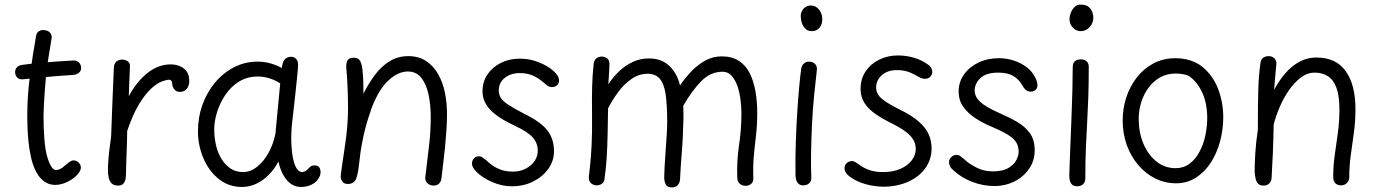

<svg xmlns="http://www.w3.org/2000/svg" viewBox="-20 -798 6013 838"><path d="M137 -639Q139 -654 148 -660.5Q157 -667 169 -667Q180 -667 189 -662.5Q198 -658 203 -648.5Q208 -639 204 -624Q199 -593 195 -568Q191 -543 187 -518Q184 -499 181 -468Q178 -437 175.5 -402.5Q173 -368 171.5 -338.5Q170 -309 170 -291Q170 -238 173.5 -193.5Q177 -149 184 -122Q191 -94 201.5 -75Q212 -56 224 -56Q233 -56 242 -60Q251 -64 263 -75Q273 -84 283 -91Q293 -98 300 -98Q310 -98 317 -93.5Q324 -89 328.5 -82Q333 -75 333 -67Q333 -58 327.5 -49Q322 -40 313 -31Q297 -15 271.5 -3Q246 9 220 9Q191 9 168.5 -9.5Q146 -28 133 -58Q122 -81 115 -113Q108 -145 104.5 -178.5Q101 -212 100 -242.5Q99 -273 99 -293Q99 -378 110.5 -466Q122 -554 137 -639ZM83 -452Q64 -450 55 -459.5Q46 -469 46 -483Q46 -496 54 -504.5Q62 -513 78 -515Q115 -520 152.5 -523.5Q190 -527 227.5 -529.5Q265 -532 300 -534Q315 -535 324 -526Q333 -517 334 -504Q335 -489 324.5 -480.5Q314 -472 300 -471Q265 -469 228 -466Q191 -463 154.5 -459.5Q118 -456 83 -452Z M477 -505Q478 -516 483 -523.5Q488 -531 496 -534.5Q504 -538 513 -538Q527 -538 538 -530Q549 -522 547 -505L542 -378Q578 -444 625 -480.5Q672 -517 725 -517Q746 -517 764.5 -509.5Q783 -502 794.5 -486.5Q806 -471 806 -445Q806 -431 801 -420Q796 -409 787 -403Q778 -397 765 -397Q749 -397 740 -409Q731 -421 731 -440Q727 -450 718 -450Q707 -450 686.5 -442.5Q666 -435 640.5 -412Q615 -389 587.5 -344.5Q560 -300 535 -226Q535 -215 534.5 -192Q534 -169 533 -141Q532 -113 531 -86.5Q530 -60 530 -42Q530 -30 528 -17.5Q526 -5 518.5 3.5Q511 12 495 12Q477 12 467.5 2.5Q458 -7 454.5 -22.5Q451 -38 451 -54Q451 -79 453.5 -107Q456 -135 459.5 -160.5Q463 -186 465 -202Q468 -273 470.5 -348Q473 -423 477 -505Z M844 -226Q844 -286 863.5 -340.5Q883 -395 918.5 -437.5Q954 -480 1001.5 -504.5Q1049 -529 1104 -529Q1135 -529 1162 -521Q1189 -513 1210 -501Q1213 -528 1222.5 -538.5Q1232 -549 1247 -550Q1259 -551 1266.5 -546Q1274 -541 1277.5 -533.5Q1281 -526 1281 -517Q1281 -503 1277.5 -468Q1274 -433 1268.5 -382.5Q1263 -332 1256 -271Q1253 -246 1252 -224.5Q1251 -203 1251 -193Q1252 -141 1258.5 -109Q1265 -77 1275.5 -62Q1286 -47 1298 -47Q1311 -48 1318.5 -55Q1326 -62 1333 -69Q1340 -76 1352 -76Q1365 -76 1372 -69Q1379 -62 1379 -47Q1379 -35 1374 -25.5Q1369 -16 1361 -7Q1350 4 1332.5 11Q1315 18 1294 18Q1257 18 1231.5 -12.5Q1206 -43 1195 -93Q1178 -60 1152.5 -34.5Q1127 -9 1097.5 4.5Q1068 18 1036 18Q978 18 934.5 -17Q891 -52 867.5 -108Q844 -164 844 -226ZM1182 -214 1203 -434Q1184 -447 1158 -455.5Q1132 -464 1105 -464Q1059 -464 1023.5 -442Q988 -420 964 -384.5Q940 -349 927.5 -309Q915 -269 915 -234Q915 -199 922.5 -165.5Q930 -132 946 -105.5Q962 -79 985.5 -63Q1009 -47 1041 -47Q1073 -47 1102 -70Q1131 -93 1152 -131Q1173 -169 1182 -214Z M1872 12Q1863 12 1854.5 8Q1846 4 1841 -3.5Q1836 -11 1836 -22Q1844 -94 1852 -157.5Q1860 -221 1860 -287Q1860 -340 1850.5 -385Q1841 -430 1819 -458Q1797 -486 1760 -486Q1719 -486 1677.5 -449Q1636 -412 1604 -332Q1594 -304 1586 -278.5Q1578 -253 1571 -224Q1564 -195 1557 -156Q1555 -146 1553 -130Q1551 -114 1549 -96.5Q1547 -79 1544.5 -61Q1542 -43 1538 -29Q1534 -11 1523.5 -3Q1513 5 1499 5Q1483 5 1475.5 -4Q1468 -13 1467 -26Q1467 -33 1468 -39.5Q1469 -46 1470.5 -58Q1472 -70 1475 -90Q1483 -140 1491 -202Q1499 -264 1499 -333Q1499 -357 1498 -390.5Q1497 -424 1495 -456Q1493 -488 1491 -508Q1491 -516 1493 -525Q1495 -534 1502 -540Q1509 -546 1523 -546Q1538 -546 1545.5 -539.5Q1553 -533 1557 -519Q1560 -511 1562 -494Q1564 -477 1565 -456.5Q1566 -436 1566 -418Q1566 -400 1566 -389Q1590 -436 1617.5 -472.5Q1645 -509 1681 -531Q1717 -553 1762 -553Q1809 -553 1841.5 -530.5Q1874 -508 1894 -471.5Q1914 -435 1922.5 -390.5Q1931 -346 1931 -300Q1931 -267 1928.5 -230Q1926 -193 1922.5 -156.5Q1919 -120 1914.5 -85.5Q1910 -51 1907 -22Q1905 -4 1895.5 4Q1886 12 1872 12Z M2420 -446Q2420 -434 2411.5 -426Q2403 -418 2389 -418Q2377 -418 2368 -425Q2359 -432 2346 -443Q2330 -457 2306 -468Q2282 -479 2248 -479Q2210 -479 2183.5 -458.5Q2157 -438 2157 -403Q2157 -386 2165.5 -371.5Q2174 -357 2197.5 -341.5Q2221 -326 2267 -302Q2339 -267 2368.5 -229.5Q2398 -192 2398 -138Q2398 -96 2373.5 -61.5Q2349 -27 2307.5 -6Q2266 15 2214 15Q2182 15 2151 5Q2120 -5 2095 -20.5Q2070 -36 2055 -53Q2040 -70 2040 -84Q2040 -98 2049 -107Q2058 -116 2071 -116Q2078 -116 2085 -111.5Q2092 -107 2103 -98Q2113 -88 2128 -77Q2143 -66 2165.5 -57.5Q2188 -49 2218 -49Q2264 -49 2295.5 -76Q2327 -103 2327 -140Q2327 -174 2305 -198.5Q2283 -223 2227 -249Q2152 -284 2119 -319.5Q2086 -355 2086 -399Q2086 -441 2107.5 -473Q2129 -505 2166 -523.5Q2203 -542 2249 -542Q2292 -542 2331 -526.5Q2370 -511 2395 -489Q2420 -467 2420 -446Z M2571 -519Q2573 -535 2582.5 -543Q2592 -551 2606 -551Q2620 -551 2630 -543Q2640 -535 2640 -519Q2640 -508 2639 -491.5Q2638 -475 2637 -458.5Q2636 -442 2635 -430Q2656 -462 2683 -487.5Q2710 -513 2742.5 -528Q2775 -543 2812 -543Q2850 -543 2876.5 -528.5Q2903 -514 2921.5 -487Q2940 -460 2948 -425Q2970 -458 2998 -487Q3026 -516 3059 -534Q3092 -552 3130 -552Q3175 -552 3205.5 -532Q3236 -512 3253 -477Q3270 -442 3277.5 -398Q3285 -354 3285 -306Q3285 -252 3279.5 -206Q3274 -160 3270 -115.5Q3266 -71 3268 -22Q3269 -5 3259 4Q3249 13 3234 13Q3224 13 3216 9Q3208 5 3203 -3Q3198 -11 3198 -22Q3195 -94 3205.5 -163.5Q3216 -233 3216 -304Q3216 -331 3212 -363Q3208 -395 3198.5 -422.5Q3189 -450 3173 -467.5Q3157 -485 3134 -485Q3081 -485 3040 -443Q2999 -401 2962 -336Q2963 -322 2963 -306Q2963 -290 2963 -277Q2963 -264 2962 -255Q2961 -194 2956 -135.5Q2951 -77 2948 -14Q2947 0 2938 10Q2929 20 2913 20Q2892 20 2885.5 6.5Q2879 -7 2879 -23Q2879 -36 2880.5 -67Q2882 -98 2885 -136.5Q2888 -175 2890 -210.5Q2892 -246 2892 -267Q2892 -341 2885 -387.5Q2878 -434 2859 -455Q2840 -476 2806 -476Q2768 -476 2735 -452.5Q2702 -429 2676.5 -394Q2651 -359 2634 -325Q2633 -268 2632 -214Q2631 -160 2628 -110.5Q2625 -61 2618 -15Q2617 -3 2607 4Q2597 11 2584 11Q2570 11 2559.5 1.5Q2549 -8 2550 -26Q2552 -45 2555.5 -76.5Q2559 -108 2562 -162.5Q2565 -217 2564 -301Q2563 -373 2564.5 -422Q2566 -471 2571 -519Z M3477 -498Q3479 -512 3488.5 -520.5Q3498 -529 3511 -529Q3528 -529 3538 -518Q3548 -507 3545 -490Q3539 -440 3533 -379Q3527 -318 3524 -254.5Q3521 -191 3520 -131Q3519 -71 3521 -23Q3522 -8 3512 1.5Q3502 11 3486 11Q3469 11 3460.5 -1Q3452 -13 3452 -38Q3451 -111 3453.5 -181.5Q3456 -252 3460 -313.5Q3464 -375 3468.5 -422.5Q3473 -470 3477 -498ZM3475 -729Q3475 -741 3481 -751.5Q3487 -762 3497 -768Q3507 -774 3519 -774Q3540 -774 3554.5 -756.5Q3569 -739 3569 -713Q3569 -691 3556.5 -676.5Q3544 -662 3522 -662Q3501 -662 3488 -681Q3475 -700 3475 -729Z M4029 -517Q4040 -510 4044.5 -501.5Q4049 -493 4049 -484Q4049 -473 4040.5 -463.5Q4032 -454 4017 -454Q4006 -454 3994.5 -460Q3983 -466 3969.5 -473.5Q3956 -481 3938 -486.5Q3920 -492 3894 -492Q3854 -492 3829 -470Q3804 -448 3804 -416Q3804 -388 3829 -367Q3854 -346 3905 -321Q3960 -294 3990.5 -267Q4021 -240 4033.5 -211.5Q4046 -183 4046 -150Q4046 -104 4020.5 -66.5Q3995 -29 3947.5 -6.5Q3900 16 3836 17Q3813 17 3785 12Q3757 7 3731 -3.5Q3705 -14 3684 -31Q3676 -37 3671 -45.5Q3666 -54 3666 -63Q3666 -78 3676 -86.5Q3686 -95 3698 -95Q3707 -95 3715.5 -89Q3724 -83 3735 -76Q3751 -64 3775.5 -55.5Q3800 -47 3833 -47Q3879 -47 3911 -61.5Q3943 -76 3960 -99Q3977 -122 3977 -148Q3977 -180 3952.5 -206Q3928 -232 3875 -258Q3836 -277 3804 -298.5Q3772 -320 3754 -347Q3736 -374 3736 -409Q3736 -454 3758.5 -487Q3781 -520 3818 -538Q3855 -556 3899 -556Q3934 -556 3967.5 -546.5Q4001 -537 4029 -517Z M4498 -460Q4503 -452 4505.5 -442.5Q4508 -433 4508 -426Q4508 -412 4499 -405Q4490 -398 4479 -398Q4467 -398 4458 -405Q4449 -412 4441 -427Q4427 -452 4402.5 -466.5Q4378 -481 4337 -481Q4284 -481 4259 -457Q4234 -433 4234 -403Q4234 -376 4258 -353.5Q4282 -331 4343 -304Q4385 -286 4420 -265.5Q4455 -245 4475.5 -216Q4496 -187 4496 -142Q4496 -96 4471 -60.5Q4446 -25 4406.5 -5.5Q4367 14 4321 14Q4270 14 4222.5 -4.5Q4175 -23 4141 -55Q4130 -64 4126 -73Q4122 -82 4122 -91Q4122 -103 4132 -112.5Q4142 -122 4155 -122Q4164 -122 4172 -116Q4180 -110 4191 -101Q4207 -85 4240 -67.5Q4273 -50 4313 -50Q4357 -50 4381.5 -65Q4406 -80 4416 -99.5Q4426 -119 4426 -135Q4426 -159 4415.5 -176.5Q4405 -194 4378 -210.5Q4351 -227 4303 -247Q4266 -263 4234.5 -284Q4203 -305 4183.5 -333Q4164 -361 4164 -398Q4164 -440 4187.5 -473Q4211 -506 4250.5 -525Q4290 -544 4340 -544Q4373 -544 4404 -534Q4435 -524 4460 -505.5Q4485 -487 4498 -460Z M4662 -506Q4662 -517 4666.5 -524.5Q4671 -532 4679 -535.5Q4687 -539 4696 -539Q4712 -539 4722 -531Q4732 -523 4732 -506Q4732 -432 4730 -374Q4728 -316 4725 -263.5Q4722 -211 4719.5 -153Q4717 -95 4717 -20Q4717 -3 4707 6Q4697 15 4682 15Q4667 15 4659.5 8Q4652 1 4649.5 -9.5Q4647 -20 4647 -31Q4647 -41 4648.5 -78Q4650 -115 4652 -168.5Q4654 -222 4656.5 -283Q4659 -344 4660.5 -402.5Q4662 -461 4662 -506ZM4648 -714Q4648 -728 4654 -743Q4660 -758 4670.5 -768Q4681 -778 4695 -778Q4720 -778 4732 -767.5Q4744 -757 4748 -743.5Q4752 -730 4752 -721Q4752 -698 4736 -680Q4720 -662 4697 -662Q4677 -662 4662.5 -677.5Q4648 -693 4648 -714Z M5111 -544Q5134 -544 5155.5 -539.5Q5177 -535 5195.5 -526.5Q5214 -518 5228 -506Q5274 -469 5296.5 -410Q5319 -351 5319 -287Q5319 -232 5305 -180.5Q5291 -129 5264.5 -88Q5238 -47 5199.5 -22.5Q5161 2 5113 2Q5065 2 5022.5 -19Q4980 -40 4948 -77.5Q4916 -115 4898 -165Q4880 -215 4880 -273Q4880 -324 4895.5 -372Q4911 -420 4941 -459Q4971 -498 5014 -521Q5057 -544 5111 -544ZM4950 -279Q4950 -220 4970.5 -171Q4991 -122 5027.5 -93Q5064 -64 5111 -64Q5146 -64 5172 -83.5Q5198 -103 5215.5 -136Q5233 -169 5241 -207.5Q5249 -246 5249 -283Q5249 -347 5227 -394.5Q5205 -442 5168 -467Q5154 -473 5139 -475Q5124 -477 5111 -477Q5073 -477 5043 -460Q5013 -443 4992 -414Q4971 -385 4960.5 -350Q4950 -315 4950 -279Z M5482 -528Q5485 -541 5495 -547Q5505 -553 5517 -553Q5532 -553 5541.5 -544Q5551 -535 5551 -521Q5550 -509 5548 -489.5Q5546 -470 5544.5 -448.5Q5543 -427 5541 -406Q5564 -449 5592 -480.5Q5620 -512 5653.5 -529.5Q5687 -547 5725 -547Q5811 -547 5853.5 -487.5Q5896 -428 5896 -322Q5896 -268 5889 -218Q5882 -168 5875.5 -120Q5869 -72 5869 -26Q5869 -9 5858.5 1Q5848 11 5833 11Q5818 11 5808.5 2Q5799 -7 5799 -26Q5799 -76 5806 -124Q5813 -172 5819.5 -220.5Q5826 -269 5826 -319Q5826 -380 5813 -415Q5800 -450 5775.5 -465.5Q5751 -481 5718 -481Q5686 -481 5657.5 -459.5Q5629 -438 5605.5 -404Q5582 -370 5565 -330Q5548 -290 5539 -254Q5538 -191 5535.5 -130.5Q5533 -70 5530 -21Q5529 -6 5519.5 3Q5510 12 5494 12Q5479 12 5471 3.5Q5463 -5 5460 -19Q5457 -33 5456 -50Q5456 -85 5459 -132Q5462 -179 5470 -231Q5470 -289 5470.5 -332.5Q5471 -376 5472 -409.5Q5473 -443 5475.5 -471Q5478 -499 5482 -528Z"/></svg>

Font: Playpen Sans Light
Style: Regular
Weight: 300
Designer: Laura Meseguer, Veronika Burian, José Scaglione
Foundry: TypeTogether
Version: Version 1.001